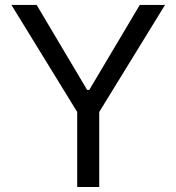

<svg xmlns="http://www.w3.org/2000/svg" viewBox="-20 -747 705 767"><path d="M25.6 -727.3H126.4L328.1 -387.8H336.6L538.4 -727.3H639.2L376.4 -299.7V0H288.4V-299.7Z"/></svg>

Font: Inter Zeller
Style: Regular
Weight: 400
Designer: Rasmus Andersson; Joe Bland
Foundry: zeller
Version: Version 3.015;git-dec3a8cb1